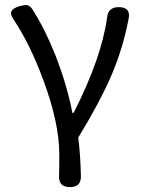

<svg xmlns="http://www.w3.org/2000/svg" viewBox="-20 -559 567 773"><path d="M261.7 194.3Q214.8 194.3 217.8 147.5Q218.8 124 218.8 63.5Q218.8 -65.4 152.3 -242.2Q101.6 -378.9 36.1 -478.5Q19.5 -501 26.4 -514.2Q33.2 -527.3 62.5 -535.2Q81.1 -540 89.8 -538.1Q101.6 -535.2 110.4 -521.5Q159.2 -446.3 204.1 -334Q250 -215.8 271.5 -104.5H276.4Q388.7 -325.2 411.1 -488.3Q415 -530.3 458 -530.3Q506.8 -530.3 498 -484.4Q475.6 -366.2 429.7 -258.3Q383.8 -150.4 294.9 -4.9Q303.7 59.6 305.7 150.4Q306.6 194.3 261.7 194.3Z"/></svg>

Font: Bpmf GenSen Rounded R
Style: R
Weight: 400
Foundry: But Ko
Version: Version 1.320